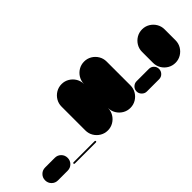

<svg xmlns="http://www.w3.org/2000/svg" viewBox="-2 -707 1054 1054"><g transform="rotate(-45 525.0 -180.0)"><path d="M50 -100Q29 -100 14.5 -85.5Q0 -71 0 -50Q0 -29 14.5 -14.5Q29 0 50 0H125Q146 0 160.5 -14.5Q175 -29 175 -50Q175 -71 160.5 -85.5Q146 -100 125 -100Z M180 -10Q178 -10 176.5 -8.5Q175 -7 175 -5Q175 -3 176.5 -1.5Q178 0 180 0H345Q347 0 348.5 -1.5Q350 -3 350 -5Q350 -7 348.5 -8.5Q347 -10 345 -10Z M350 -87.7H525V-272.7H350ZM437.7 -175Q413.7 -175 393.7 -163.2Q373.7 -151.3 361.8 -131.3Q350 -111.3 350 -87.7Q350 -63.7 361.8 -43.7Q373.7 -23.7 393.7 -11.8Q413.7 0 437.7 0Q461.3 0 481.3 -11.8Q501.3 -23.7 513.2 -43.7Q525 -63.7 525 -87.7Q525 -111.3 513.2 -131.3Q501.3 -151.3 481.3 -163.2Q461.3 -175 437.7 -175ZM437.7 -360Q413.7 -360 393.7 -348.2Q373.7 -336.3 361.8 -316.3Q350 -296.3 350 -272.7Q350 -248.7 361.8 -228.7Q373.7 -208.7 393.7 -196.8Q413.7 -185 437.7 -185Q461.3 -185 481.3 -196.8Q501.3 -208.7 513.2 -228.7Q525 -248.7 525 -272.7Q525 -296.3 513.2 -316.3Q501.3 -336.3 481.3 -348.2Q461.3 -360 437.7 -360Z M525 -87.7H700V-272.7H525ZM612.7 -175Q588.7 -175 568.7 -163.2Q548.7 -151.3 536.8 -131.3Q525 -111.3 525 -87.7Q525 -63.7 536.8 -43.7Q548.7 -23.7 568.7 -11.8Q588.7 0 612.7 0Q636.3 0 656.3 -11.8Q676.3 -23.7 688.2 -43.7Q700 -63.7 700 -87.7Q700 -111.3 688.2 -131.3Q676.3 -151.3 656.3 -163.2Q636.3 -175 612.7 -175ZM612.7 -360Q588.7 -360 568.7 -348.2Q548.7 -336.3 536.8 -316.3Q525 -296.3 525 -272.7Q525 -248.7 536.8 -228.7Q548.7 -208.7 568.7 -196.8Q588.7 -185 612.7 -185Q636.3 -185 656.3 -196.8Q676.3 -208.7 688.2 -228.7Q700 -248.7 700 -272.7Q700 -296.3 688.2 -316.3Q676.3 -336.3 656.3 -348.2Q636.3 -360 612.7 -360Z M740 -80Q724 -80 712 -68.5Q700 -57 700 -40Q700 -24 712 -12Q724 0 740 0H835Q852 0 863.5 -12Q875 -24 875 -40Q875 -57 863.5 -68.5Q852 -80 835 -80Z M875 -87.7H1050V-172.7H875ZM962.7 -175Q938.7 -175 918.7 -163.2Q898.7 -151.3 886.8 -131.3Q875 -111.3 875 -87.7Q875 -63.7 886.8 -43.7Q898.7 -23.7 918.7 -11.8Q938.7 0 962.7 0Q986.3 0 1006.3 -11.8Q1026.3 -23.7 1038.2 -43.7Q1050 -63.7 1050 -87.7Q1050 -111.3 1038.2 -131.3Q1026.3 -151.3 1006.3 -163.2Q986.3 -175 962.7 -175ZM962.7 -260Q938.7 -260 918.7 -248.2Q898.7 -236.3 886.8 -216.3Q875 -196.3 875 -172.7Q875 -148.7 886.8 -128.7Q898.7 -108.7 918.7 -96.8Q938.7 -85 962.7 -85Q986.3 -85 1006.3 -96.8Q1026.3 -108.7 1038.2 -128.7Q1050 -148.7 1050 -172.7Q1050 -196.3 1038.2 -216.3Q1026.3 -236.3 1006.3 -248.2Q986.3 -260 962.7 -260Z"/></g></svg>

Font: Wavefont Thin
Style: Regular
Weight: 100
Monospace: yes
Version: Version 3.005;gftools[0.9.33]